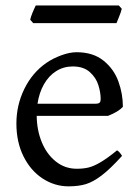

<svg xmlns="http://www.w3.org/2000/svg" viewBox="-20 -657 502 692"><path d="M112.3 -239.3Q112.8 -188 130.6 -144.5Q148.4 -101.1 181.2 -75Q213.9 -48.8 256.8 -48.8Q280.3 -48.8 298.8 -53.2Q317.4 -57.6 342 -72Q366.7 -86.4 401.9 -115.2Q410.6 -110.4 419.9 -95.2Q377 -47.9 346.4 -24.7Q315.9 -1.5 289.6 6.6Q263.2 14.6 227.1 14.6Q176.8 14.6 133.5 -13.7Q90.3 -42 64.7 -93.5Q39.1 -145 39.1 -211.9Q39.1 -278.3 67.9 -336.9Q96.7 -395.5 147 -430.2Q169.9 -446.3 200.4 -457.5Q231 -468.8 255.9 -468.8Q315.4 -468.8 353 -438.5Q390.6 -408.2 406.7 -363.5Q422.9 -318.8 422.9 -272Q407.2 -254.4 369.1 -239.3ZM324.2 -283.2Q335 -283.2 338.9 -286.9Q342.8 -290.5 342.8 -300.8Q342.8 -323.7 334.5 -350.3Q326.2 -377 303.7 -397.2Q281.2 -417.5 242.2 -417.5Q209 -417.5 182.4 -400.6Q155.8 -383.8 138.4 -353.3Q121.1 -322.8 115.2 -283.2ZM99.6 -573.7 88.9 -585.9Q90.8 -595.7 96.9 -610.6Q103 -625.5 108.9 -637.2H408.2L418.9 -625.5Q416.5 -614.3 408.9 -595.9Q401.4 -577.6 399.9 -573.7Z"/></svg>

Font: David Libre
Style: Regular
Weight: 400
Version: Version 1.000